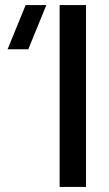

<svg xmlns="http://www.w3.org/2000/svg" viewBox="-20 -740 430 760"><path d="M320.5 0V-720H216V0ZM10 -545H92L163.5 -720H81.5Z"/></svg>

Font: Manrope SemiBold
Style: Regular
Weight: 600
Designer: Mikhail Sharanda
Foundry: Mikhail Sharanda
Version: Version 4.505